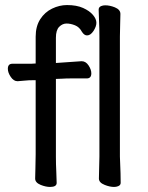

<svg xmlns="http://www.w3.org/2000/svg" viewBox="-20 -728 584 759"><path d="M201 -416V-108Q201 -78 202.5 -50Q204 -22 204 -5Q204 11 178 11Q161 11 141 3Q119 -6 119 -22Q119 -34 120 -63.5Q121 -93 121 -118V-411H114Q92 -411 80 -409.5Q68 -408 50 -407H49Q34 -407 22.5 -424Q11 -441 11 -456Q11 -476 29 -476H103L121 -477V-583Q121 -624 139 -652Q157 -680 186 -694Q215 -708 245 -708Q283 -708 308.5 -696.5Q334 -685 347.5 -669Q361 -653 361 -638Q361 -623 349.5 -605.5Q338 -588 324 -588Q313 -588 304 -602Q294 -621 276.5 -628Q259 -635 243 -635Q227 -635 214 -622Q201 -609 201 -579V-479Q265 -483 280 -484.5Q295 -486 302 -486H303Q319 -486 330 -469.5Q341 -453 341 -438Q341 -418 323 -418H260Q240 -418 227 -417Q227 -417 201 -416ZM373 -109V-584Q373 -614 371.5 -647Q370 -680 370 -690Q370 -700 380 -704Q387 -707 396 -707Q414 -707 434 -699Q456 -690 456 -673Q456 -666 455 -631Q454 -596 454 -584V-109Q454 -103 455 -83Q457 -41 457 -5Q457 4 447 8Q440 11 431 11Q414 11 394 3Q371 -6 371 -22Q371 -31 372 -66.5Q373 -102 373 -109Z"/></svg>

Font: Moon Stars Kai
Style: Bold
Weight: 700
Designer: GuiWonder
Version: Version 1.101